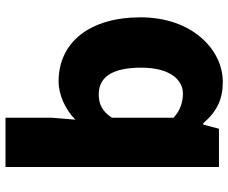

<svg xmlns="http://www.w3.org/2000/svg" viewBox="-86 -537 830 698"><g transform="rotate(90 329.0 -188.0)"><path d="M408 207H587V-569H448L433 -512H428C385 -562 340 -583 278 -583C160 -583 43 -471 43 -284C43 -99 134 14 276 14C325 14 379 -11 415 -47L408 38ZM323 -132C262 -132 226 -178 226 -287C226 -392 271 -438 320 -438C350 -438 381 -429 408 -404V-180C384 -143 357 -132 323 -132Z"/></g></svg>

Font: Noto Sans CJK KR Black
Style: Regular
Weight: 900
Designer: Ryoko NISHIZUKA (kana & ideographs); Paul D. Hunt (Latin, Greek & Cyrillic); Wenlong ZHANG (bopomofo); Sandoll Communica
Foundry: Adobe Systems Incorporated
Version: Version 1.004;PS 1.004;hotconv 1.0.82;makeotf.lib2.5.63406